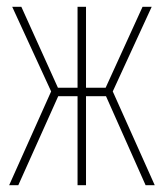

<svg xmlns="http://www.w3.org/2000/svg" viewBox="-20 -547 484 567"><path d="M7 0 131 -277 16 -527H43L151 -288H209V-527H234V-288H292L401 -527H428L313 -277L437 0H410L293 -263H234V0H209V-263H152L34 0Z"/></svg>

Font: Noto Sans ExtraCondensed Thin
Style: Regular
Weight: 100
Width: 2
Designer: Monotype Design Team
Foundry: Monotype Imaging Inc.
Version: Version 2.013; ttfautohint (v1.8.4.7-5d5b)